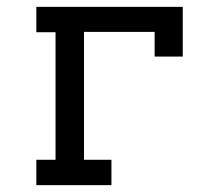

<svg xmlns="http://www.w3.org/2000/svg" viewBox="-20 -540 640 560"><path d="M86 0V-74H142V-446H86V-520H513V-375H431V-447H225V-74H305V0Z"/></svg>

Font: Iosevka Plex Etoile
Style: Regular
Weight: 400
Designer: Belleve Invis
Foundry: Belleve Invis
Version: Version 25.1.1; ttfautohint (v1.8.4)